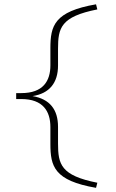

<svg xmlns="http://www.w3.org/2000/svg" viewBox="-20 -735 541 895"><path d="M427.7 140.6 433.7 116.8C263.4 83.2 250.5 30.7 250.5 -66.3V-143.6C250.5 -224.8 211.9 -273.3 131.7 -287.1C209.9 -299 250.5 -348.5 250.5 -429.7V-507.9C250.5 -605 263.4 -657.4 433.7 -691.1L427.7 -714.9C232.7 -681.2 214.9 -614.9 214.9 -509.9V-430.7C214.9 -357.4 181.2 -301 79.2 -301H55.4V-273.3H79.2C181.2 -273.3 214.9 -215.8 214.9 -142.6V-64.4C214.9 40.6 232.7 106.9 427.7 140.6Z"/></svg>

Font: Meinily
Style: Regular
Weight: 500
Designer: Paul Hayes
Foundry: Paul Hayes
Version: Version 1.0; ttfautohint (v1.8.4.7-5d5b)